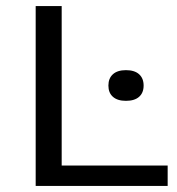

<svg xmlns="http://www.w3.org/2000/svg" viewBox="-20 -615 585 635"><path d="M98 0V-595H184V-67.5H534.5V0ZM396.5 -281.5Q368.5 -281.5 353.5 -294.8Q338.5 -308 338.5 -332Q338.5 -356 353.5 -369.5Q368.5 -383 396.5 -383Q425 -383 440 -369.5Q455 -356 455 -332Q455 -308 440 -294.8Q425 -281.5 396.5 -281.5Z"/></svg>

Font: Encode Sans SC Expanded
Style: Regular
Weight: 400
Width: 7
Designer: Multiple Designers
Foundry: Impallari Type
Version: Version 3.002